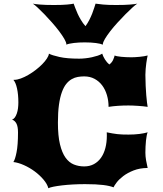

<svg xmlns="http://www.w3.org/2000/svg" viewBox="-20 -1001 873 1031"><path d="M51.8 -130.9Q61 -143.6 68.8 -182.9Q76.7 -222.2 76.7 -290Q76.7 -320.8 68.4 -337.2Q60.1 -353.5 44.4 -358.9Q53.2 -361.3 59.6 -370.1Q65.9 -378.9 70.3 -391.6Q74.7 -404.3 76.7 -419.7Q78.6 -435.1 78.6 -451.2Q78.6 -493.2 71.5 -525.6Q64.5 -558.1 51.8 -572.3H55.7Q71.8 -572.3 91.8 -579.6Q111.8 -586.9 132.3 -598.9Q152.8 -610.8 172.1 -625.7Q191.4 -640.6 206.8 -656.2Q222.2 -671.9 231.9 -686.8Q241.7 -701.7 242.7 -712.9Q258.8 -704.1 299.1 -695.1Q339.4 -686 405.3 -686Q420.9 -686 438.7 -688Q456.5 -689.9 473.4 -693.6Q490.2 -697.3 504.9 -702.1Q519.5 -707 528.8 -712.9Q533.7 -697.8 543.5 -681.9Q553.2 -666 567.4 -654.8Q581.1 -665.5 587.2 -679.2Q593.3 -692.9 595.7 -703.1Q600.1 -700.7 609.4 -699Q618.7 -697.3 630.9 -696Q643.1 -694.8 657.2 -694.1Q671.4 -693.4 686 -693.4Q694.8 -693.4 706.5 -694.1Q718.3 -694.8 730.2 -696Q742.2 -697.3 753.4 -699Q764.6 -700.7 772.9 -703.1Q772 -699.2 769.8 -688Q767.6 -676.8 765.6 -662.1Q763.7 -647.5 762.2 -630.9Q760.7 -614.3 760.7 -599.1Q760.7 -567.9 762.2 -540Q763.7 -512.2 765.4 -489.7Q767.1 -467.3 769.3 -451.2Q771.5 -435.1 772.9 -427.2Q761.2 -429.2 747.8 -430.4Q734.4 -431.6 720.5 -432.6Q706.5 -433.6 693.4 -434.1Q680.2 -434.6 669.9 -434.6Q610.4 -434.6 563 -427.2Q563 -460.4 554.2 -490.2Q545.4 -520 528.8 -542.2Q512.2 -564.5 487.8 -577.6Q463.4 -590.8 432.1 -590.8Q415 -590.8 397.9 -587.9Q380.9 -585 365 -575.9Q349.1 -566.9 335.7 -550.3Q322.3 -533.7 312.3 -506.1Q302.2 -478.5 296.6 -438.5Q291 -398.4 291 -342.8Q291 -272 302 -226.3Q313 -180.7 332 -154.3Q351.1 -127.9 376.7 -117.7Q402.3 -107.4 432.1 -107.4Q461.9 -107.4 484.6 -119.9Q507.3 -132.3 522.7 -154.3Q538.1 -176.3 545.9 -206.5Q553.7 -236.8 553.7 -272.9Q553.7 -277.3 553.5 -281.7Q553.2 -286.1 553.2 -290.5Q569.8 -287.1 583.5 -284.7Q597.2 -282.2 610.4 -280.8Q623.5 -279.3 637.9 -278.8Q652.3 -278.3 670.4 -278.3Q701.7 -278.3 728.5 -281.7Q755.4 -285.2 772.9 -290.5Q770 -284.7 767.8 -272.9Q765.6 -261.2 763.9 -246.1Q762.2 -231 761.5 -214.1Q760.7 -197.3 760.7 -181.2Q760.7 -161.6 764.4 -140.1Q768.1 -118.7 772.9 -99.1Q730 -98.6 697.3 -85.7Q664.6 -72.8 641.8 -55.4Q619.1 -38.1 606.2 -21Q593.3 -3.9 589.8 4.9Q579.6 1 565.9 -2.2Q552.2 -5.4 533.9 -7.6Q515.6 -9.8 491.7 -11Q467.8 -12.2 437 -12.2Q404.3 -12.2 372.3 -10.5Q340.3 -8.8 313.5 -5.6Q286.6 -2.4 267.1 1.5Q247.6 5.4 239.7 9.8Q233.9 -12.7 213.6 -36.6Q193.4 -60.5 166.3 -80.6Q139.2 -100.6 108.6 -114.3Q78.1 -127.9 51.8 -130.9ZM336.4 -761.2V-762.7Q336.4 -773.4 325.4 -792.2Q314.5 -811 297.4 -833.7Q280.3 -856.4 259.3 -880.1Q238.3 -903.8 218.3 -924.6Q198.2 -945.3 181.6 -960.7Q165 -976.1 156.2 -981.4Q166 -979 193.8 -976.6Q221.7 -974.1 270 -974.1Q315.9 -974.1 340.8 -976.6Q365.7 -979 375.5 -981.4Q378.9 -972.7 384 -958.5Q389.2 -944.3 396.7 -927.7Q404.3 -911.1 414.6 -893.8Q424.8 -876.5 439 -860.4Q450.7 -876.5 459.5 -893.8Q468.3 -911.1 474.9 -927.7Q481.4 -944.3 485.8 -958.5Q490.2 -972.7 493.2 -981.4Q507.8 -979 533.7 -976.6Q559.6 -974.1 603.5 -974.1Q651.9 -974.1 679.7 -976.6Q707.5 -979 717.3 -981.4Q708.5 -976.1 691.4 -960.7Q674.3 -945.3 653.8 -924.6Q633.3 -903.8 611.6 -880.1Q589.8 -856.4 572.3 -833.7Q554.7 -811 543.5 -792.2Q532.2 -773.4 532.2 -762.7V-761.2Q520.5 -766.6 494.6 -770Q468.8 -773.4 435.1 -773.4Q420.4 -773.4 405.5 -772.7Q390.6 -772 377.2 -770.3Q363.8 -768.6 353 -766.4Q342.3 -764.2 336.4 -761.2Z"/></svg>

Font: Arbutus
Style: Regular
Weight: 400
Designer: Karolina Lach
Foundry: Sorkin Type Co.
Version: Version 1.002